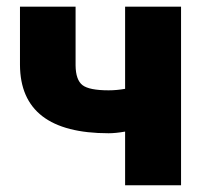

<svg xmlns="http://www.w3.org/2000/svg" viewBox="-20 -548 598 568"><path d="M515.6 0H350.1V-158.7Q321.8 -153.8 301.3 -153.8Q170.9 -153.8 105.2 -204.3Q39.6 -254.9 39.1 -356V-528.3H203.6V-354.5Q204.1 -311.5 224.1 -296.1Q244.1 -280.8 301.3 -280.8Q325.2 -280.8 350.1 -285.2V-528.3H515.6Z"/></svg>

Font: Sadagaat-English
Style: Regular
Weight: 900
Designer: Ahmed alsheikh
Foundry: Ahmed alsheikh Design
Version: Version 2.137;January 17, 2018;FontCreator 11.0.0.2408 64-bi